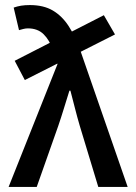

<svg xmlns="http://www.w3.org/2000/svg" viewBox="-20 -738 535 758"><path d="M78 -422 38 -498 390 -678 434 -602ZM14 0 207 -485 188 -542Q176 -579 152.5 -602.5Q129 -626 90 -626Q81 -626 71.5 -623.5Q62 -621 55 -619L34 -708Q48 -713 63 -715.5Q78 -718 98 -718Q152 -718 188.5 -696.5Q225 -675 251 -635Q277 -595 297 -539L484 0H368L295 -241Q285 -275 276 -310.5Q267 -346 258 -380H254Q243 -345 232 -309Q221 -273 210 -241L125 0Z"/></svg>

Font: Source Sans 3 SemiBold
Style: Regular
Weight: 600
Designer: Paul D. Hunt
Foundry: Adobe
Version: Version 3.046;hotconv 1.0.118;makeotfexe 2.5.65603